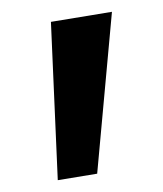

<svg xmlns="http://www.w3.org/2000/svg" viewBox="-20 -766 276 325"><path d="M77.8 -461 66.2 -729 169.5 -746 144.5 -472Z"/></svg>

Font: Marhey Light
Style: Regular
Weight: 300
Designer: Nur Syamsi & Bustanul Arifin
Foundry: Namelatype
Version: Version 1.000